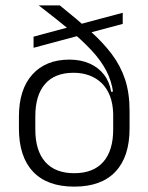

<svg xmlns="http://www.w3.org/2000/svg" viewBox="-20 -683 553 715"><path d="M256.5 12Q155.5 12 103 -43.8Q50.5 -99.5 50.5 -204.5V-249Q50.5 -350 100.5 -405.5Q150.5 -461 238.5 -461Q281 -461 314 -446.2Q347 -431.5 367.5 -404.8Q388 -378 394 -341L410.5 -343.5L401.5 -259.5Q400.5 -297 389.5 -325.5Q378.5 -354 358.8 -373.2Q339 -392.5 312.5 -402.2Q286 -412 254 -412Q184 -412 147.8 -370.2Q111.5 -328.5 111.5 -250V-201Q111.5 -122 148.5 -80Q185.5 -38 256.5 -38Q327.5 -38 364.5 -80Q401.5 -122 401.5 -201Q401.5 -223.5 401.5 -244.8Q401.5 -266 401.5 -290Q401 -304.5 401 -314.5Q401 -324.5 401.5 -338Q395.5 -382 375.8 -419.8Q356 -457.5 321.5 -494.8Q287 -532 237.8 -572.8Q188.5 -613.5 124 -663H202.5Q266 -612 314.5 -568.8Q363 -525.5 396 -481.8Q429 -438 445.8 -387.2Q462.5 -336.5 462.5 -270V-204.5Q462.5 -99.5 410 -43.8Q357.5 12 256.5 12ZM105 -505V-546.5L437 -635.5V-594Z"/></svg>

Font: Anek Tamil Light
Style: Regular
Weight: 300
Designer: Aadarsh Rajan (Tamil), Yesha Goshar (Latin)
Foundry: Ek Type
Version: Version 1.003